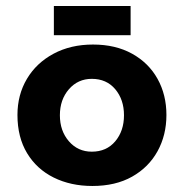

<svg xmlns="http://www.w3.org/2000/svg" viewBox="-20 -606 611 638"><path d="M38 -224Q38 -291 69.5 -344Q101 -397 158 -427.5Q215 -458 289 -458Q364 -458 419 -427.5Q474 -397 503.5 -344Q533 -291 533 -224Q533 -157 503.5 -103.5Q474 -50 419 -19Q364 12 287 12Q215 12 158.5 -16Q102 -44 70 -97Q38 -150 38 -224ZM179 -223Q179 -171 209 -136.5Q239 -102 285 -102Q334 -102 363 -136.5Q392 -171 392 -223Q392 -275 363 -309.5Q334 -344 285 -344Q239 -344 209 -309.5Q179 -275 179 -223ZM159 -586H414V-489H159Z"/></svg>

Font: Reem Kufi Ink
Style: Bold
Weight: 700
Designer: Khaled Hosny
Version: Version 1.002